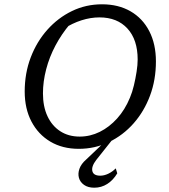

<svg xmlns="http://www.w3.org/2000/svg" viewBox="-20 -684 785 894"><path d="M347 9Q271 9 214.5 -24.5Q158 -58 126.5 -118Q95 -178 95 -258Q95 -343 123 -416.5Q151 -490 200.5 -545.5Q250 -601 315 -632.5Q380 -664 455 -664Q531 -664 587.5 -631.5Q644 -599 675 -539Q706 -479 706 -398Q706 -312 678.5 -238.5Q651 -165 602 -109.5Q553 -54 487.5 -22.5Q422 9 347 9ZM351 -48Q400 -48 444.5 -70Q489 -92 525.5 -132.5Q562 -173 585 -229Q596 -255 603.5 -286.5Q611 -318 616 -350Q621 -382 621 -407Q621 -499 573.5 -551Q526 -603 443 -603Q402 -603 359.5 -589.5Q317 -576 275 -549L306 -572Q267 -526 238.5 -472.5Q210 -419 195 -361.5Q180 -304 180 -249Q180 -188 201 -143Q222 -98 260.5 -73Q299 -48 351 -48ZM419 190Q390 190 371.5 177Q353 164 347.5 144Q342 124 350 101.5Q358 79 381 59L481 -36H505L428 61Q405 91 410 112.5Q415 134 447 134Q465 134 484 125Q503 116 519 100L526 123Q507 155 479.5 172.5Q452 190 419 190Z"/></svg>

Font: Piazzolla Thin
Style: Italic
Weight: 400
Italic angle: -11.3°
Version: Version 2.005